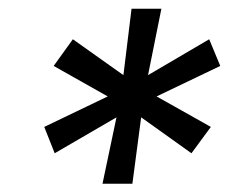

<svg xmlns="http://www.w3.org/2000/svg" viewBox="-20 -748 535 449"><path d="M219.7 -318.4 252.4 -473.6 107.9 -389.6 83.5 -451.2 231.9 -522.5 105.5 -593.8 150.4 -656.2 268.6 -572.3 287.6 -727.5H357.4L326.2 -572.3L469.2 -656.2L495.1 -593.8L346.2 -522.5L473.1 -451.2L427.7 -389.6L310.1 -473.6L289.6 -318.4Z"/></svg>

Font: Inter 18pt
Style: Italic
Weight: 400
Italic angle: -9.3988°
Designer: Rasmus Andersson
Foundry: rsms
Version: Version 4.001;git-66647c0bb